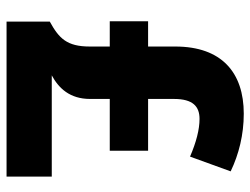

<svg xmlns="http://www.w3.org/2000/svg" viewBox="-109 -655 764 586"><g transform="rotate(90 273.0 -362.0)"><path d="M327 -724C202 -724 122 -657 122 -515V-432H45V-315H122V-254C122 -184 97 -160 46 -132V0H519V-138H210C249 -159 282 -193 282 -255V-315H440V-432H282V-511C282 -569 305 -589 343 -589C375 -589 414 -579 458 -560L503 -684C451 -709 391 -724 327 -724Z"/></g></svg>

Font: Noto Sans Thai Looped SemiCondensed ExtraBold
Style: Regular
Weight: 800
Width: 4
Designer: Sasikarn Vongin, Ben Mitchell
Foundry: The Fontpad Ltd
Version: Version 1.001